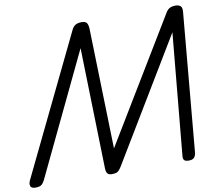

<svg xmlns="http://www.w3.org/2000/svg" viewBox="-128 -1138 1446 1275"><g transform="rotate(-10 595.0 -500.5)"><path d="M9 14Q-17 14 -23 -1.5Q-29 -17 -19 -39L434 -975Q445 -998 461.5 -1006.5Q478 -1015 503 -1015Q522 -1015 533 -1005.5Q544 -996 546 -964L568 -152L1066 -975Q1079 -998 1094.5 -1006.5Q1110 -1015 1135 -1015Q1154 -1015 1167 -1005.5Q1180 -996 1177 -964L1093 -31Q1091 -11 1080.5 1.5Q1070 14 1044 14Q1022 14 1013.5 5.5Q1005 -3 1007 -23L1084 -844L591 -26Q575 0 562.5 7Q550 14 524 14Q506 14 496.5 4.5Q487 -5 486 -31L465 -846L73 -26Q60 -1 47 6.5Q34 14 9 14Z"/></g></svg>

Font: Playwrite NZ
Style: Regular
Weight: 400
Designer: Veronika Burian, José Scaglione
Foundry: TypeTogether
Version: Version 1.002